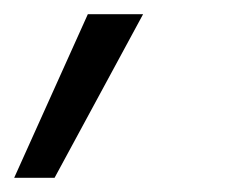

<svg xmlns="http://www.w3.org/2000/svg" viewBox="-59 -94 329 271"><path d="M-39 157 65 -74H143L18 157Z"/></svg>

Font: Red Hat Text VF
Style: Italic
Weight: 300
Italic angle: -12°
Designer: Pentagram, MCKL
Foundry: Pentagram, MCKL
Version: Version 1.023